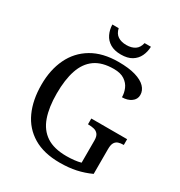

<svg xmlns="http://www.w3.org/2000/svg" viewBox="-209 -1052 1132 1207"><g transform="rotate(30 357.0 -449.0)"><path d="M401 10Q285 10 208.5 -36Q132 -82 94.5 -164.5Q57 -247 57 -358Q57 -466 96.5 -548.5Q136 -631 214 -677.5Q292 -724 407 -724Q481 -724 530 -709.5Q579 -695 603.5 -669.5Q628 -644 628 -612Q628 -580 601 -561Q574 -542 535 -542Q535 -573 522.5 -602.5Q510 -632 481 -651.5Q452 -671 403 -671Q318 -671 266.5 -634.5Q215 -598 191.5 -528Q168 -458 168 -358Q168 -258 192.5 -188.5Q217 -119 271.5 -83Q326 -47 417 -47Q446 -47 473 -50Q500 -53 521 -59V-220Q521 -250 509.5 -264.5Q498 -279 479.5 -283.5Q461 -288 439 -288H435V-330H695V-288H691Q672 -288 656.5 -283Q641 -278 631.5 -263Q622 -248 622 -216V-36Q572 -13 519 -1.5Q466 10 401 10ZM394 -771Q347 -771 316 -789.5Q285 -808 270 -839.5Q255 -871 254 -908H300Q308 -872 332.5 -856Q357 -840 394 -840Q431 -840 455.5 -856Q480 -872 488 -908H534Q533 -871 518 -839.5Q503 -808 472.5 -789.5Q442 -771 394 -771Z"/></g></svg>

Font: Noto Serif Telugu
Style: Regular
Weight: 400
Designer: Jelle Bosma - Monotype Design Team
Foundry: Monotype Imaging Inc.
Version: Version 2.003